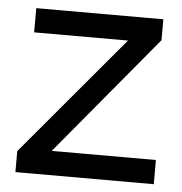

<svg xmlns="http://www.w3.org/2000/svg" viewBox="-43 -551 563 593"><g transform="rotate(5 238.5 -255.0)"><path d="M440 -510H46V-435H337L26 -65V0H455V-75H132L440 -445Z"/></g></svg>

Font: Alpha Lyrae Medium
Style: Regular
Weight: 500
Designer: Nikolay Petroussenko, Plamen Motev
Foundry: Fontfabric LLC
Version: Version 1.000;hotconv 1.0.109;makeotfexe 2.5.65596